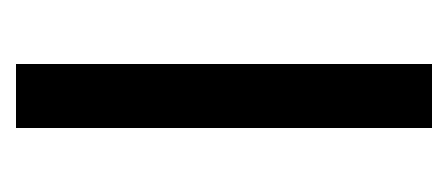

<svg xmlns="http://www.w3.org/2000/svg" viewBox="-180 -380 560 240"><g transform="rotate(90 100.0 -260.0)"><path d="M60 0V-520H140V0Z"/></g></svg>

Font: Homenaje
Style: Regular
Weight: 400
Designer: Constanza Artigas Preller, Agustina Mingote
Foundry: Constanza Artigas Preller, Agustina Mingote
Version: Version 1.100